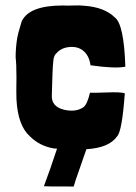

<svg xmlns="http://www.w3.org/2000/svg" viewBox="-20 -532 497 700"><path d="M271 81Q252 134 249 147V148Q140 148 140 147Q164 83 188 10L175 9Q124 0 89 -35Q45 -74 40 -170Q39 -191 40 -250Q40 -299 37 -323Q37 -359 43 -395Q44 -404 59 -454Q86 -512 209 -512Q222 -511 248 -512Q273 -513 287 -511Q360 -506 398 -469Q432 -445 437 -289Q401 -281 310 -294Q305 -331 281 -349Q256 -367 218 -358Q197 -352 184 -336Q178 -331 175 -316Q172 -293 171 -253Q170 -203 169 -186Q166 -144 213 -132Q256 -122 284 -141Q298 -151 308 -194Q317 -193 371 -195Q419 -197 435 -192Q425 -53 407 -35Q378 7 295 12Q291 25 271 81ZM439 90Q438 90 438 89Z"/></svg>

Font: Londrina Solid
Style: Regular
Weight: 400
Designer: Marcelo Magalhaes
Foundry: Marcelo Magalh„es
Version: Version 1.001 2011